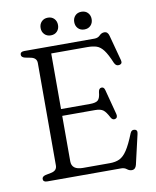

<svg xmlns="http://www.w3.org/2000/svg" viewBox="-94 -924 824 1015"><g transform="rotate(-10 318.0 -416.5)"><path d="M58 -683.5Q58 -700 80 -700H457Q475.5 -700 487 -712Q498.5 -724 513.5 -724Q532 -724 538 -701L575 -563Q580 -543.5 562 -540Q544.5 -536.5 535.5 -556Q515.5 -604 498.5 -626.5Q481.5 -649 461.5 -655.8Q441.5 -662.5 412 -662.5H218V-364H374Q405.5 -364 417 -375Q428.5 -386 431 -417Q433.5 -436.5 446.5 -438.5Q461.5 -440.5 466 -422L501.5 -287Q506 -267 490.5 -262.5Q476.5 -259 467.5 -275.5Q452 -306 437.8 -316.8Q423.5 -327.5 395 -327.5H218V-83.5Q218 -37.5 278.5 -37.5H423Q453 -37.5 474.5 -47.5Q496 -57.5 515.5 -86.8Q535 -116 558.5 -175Q565.5 -191.5 580.5 -189Q599 -186.5 593.5 -164.5L556.5 -4.5Q550.5 19 531 19Q517.5 19 505.8 9.5Q494 0 477 0H80Q58 0 58 -16.5Q58 -30 77.5 -35L108 -41Q139.5 -47.5 139.5 -75V-625Q139.5 -652.5 108 -659L77.5 -665Q58 -670 58 -683.5ZM233 -757Q212 -757 199 -770.5Q186 -784 186 -804.5Q186 -825 199 -838.5Q212 -852 233 -852Q254 -852 266.8 -838.5Q279.5 -825 279.5 -804.5Q279.5 -784 266.8 -770.5Q254 -757 233 -757ZM413 -757Q392 -757 379.2 -770.5Q366.5 -784 366.5 -804.5Q366.5 -825 379.2 -838.5Q392 -852 413 -852Q434.5 -852 447.2 -838.5Q460 -825 460 -804.5Q460 -784 447.2 -770.5Q434.5 -757 413 -757Z"/></g></svg>

Font: Fraunces 9pt S050 Light
Style: Regular
Weight: 300
Version: Version 1.000; ttfautohint (v1.8.3)